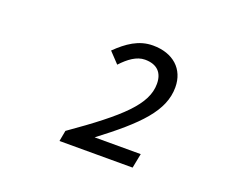

<svg xmlns="http://www.w3.org/2000/svg" viewBox="-76 -913 753 634"><g transform="rotate(20 300.0 -596.0)"><path d="M182 -395H439L449 -446H287C415 -543 481 -609 481 -692C481 -756 436 -797 365 -797C315 -797 277 -770 240 -734L275 -697C300 -724 327 -744 356 -744C399 -744 420 -721 420 -682C420 -610 352 -547 189 -433L182 -395Z"/></g></svg>

Font: Source Code Variable
Style: Italic
Weight: 400
Italic angle: -11°
Monospace: yes
Designer: Paul D. Hunt, Teo Tuominen
Foundry: Adobe Systems Incorporated
Version: Version 1.005;PS 1.0;hotconv 16.6.54;makeotf.lib2.5.65590